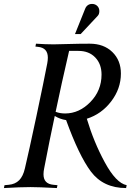

<svg xmlns="http://www.w3.org/2000/svg" viewBox="-20 -954 699 974"><path d="M0 0 2.9 -14.6 24.4 -16.6Q57.1 -19.5 77.1 -39.6Q97.2 -59.6 106.4 -100.1Q125.5 -180.2 164.6 -364Q203.6 -547.9 219.7 -632.3Q222.7 -648.4 222.7 -661.6Q222.7 -711.4 172.9 -716.3L159.7 -717.8L162.6 -732.4Q210 -729 252 -729Q266.1 -729 324 -730.7Q381.8 -732.4 435.1 -732.4Q506.3 -732.4 549.8 -690.2Q593.3 -647.9 593.3 -581.1Q593.3 -503.9 543.9 -439.5Q494.6 -375 420.4 -351.6Q456.1 -232.4 511.2 -131.3Q568.4 -25.4 622.6 -14.6L619.6 0Q503.9 0 440.9 -84Q380.4 -165 315.4 -344.7Q283.7 -349.6 257.8 -365.7Q232.4 -247.6 204.1 -100.1Q200.7 -84.5 200.7 -69.8Q200.7 -21 251 -16.6L271.5 -14.6L268.6 0Q175.8 -4.9 135.3 -4.9Q82.5 -4.9 0 0ZM262.2 -386.7Q284.2 -378.4 310.5 -378.4Q381.8 -378.4 438.5 -436.5Q495.1 -494.6 495.1 -575.7Q495.1 -629.4 463.1 -662.6Q431.2 -695.8 377.9 -695.8H330.6Q291 -524.9 262.2 -386.7ZM389.2 -781.2H360.4L412.6 -911.1Q415.5 -918.5 420.9 -923.8Q431.2 -934.1 446.8 -934.1Q462.9 -934.1 473.4 -923.8Q483.9 -913.6 483.9 -897.9Q483.9 -881.8 475.6 -873.5Z"/></svg>

Font: Flanker
Style: Italic
Weight: 400
Italic angle: -12°
Designer: Flanker
Version: Version 2.027